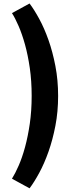

<svg xmlns="http://www.w3.org/2000/svg" viewBox="-20 -815 399 1072"><path d="M145 236.4Q170.9 202.3 199.1 150.2Q227.3 98.2 250.7 32Q274.1 -34.1 289.3 -112.7Q304.5 -191.4 304.5 -279.1Q304.5 -367.3 289.3 -446.4Q274.1 -525.5 250.7 -591.6Q227.3 -657.7 199.1 -709.5Q170.9 -761.4 145 -795.5L46.8 -741.8Q64.6 -714.1 83.9 -669.5Q103.2 -625 119.6 -566.1Q135.9 -507.3 146.4 -435Q156.8 -362.7 156.8 -279.5Q156.8 -196.8 146.4 -124.8Q135.9 -52.7 119.8 6.4Q103.7 65.5 84.1 110Q64.6 154.5 46.8 182.7Z"/></svg>

Font: Spartan ExtBd
Style: Regular
Weight: 800
Designer: Matt Bailey, Mirko Velimirovic
Foundry: Matt Bailey
Version: Version 1.005